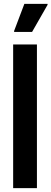

<svg xmlns="http://www.w3.org/2000/svg" viewBox="-20 -973 266 993"><path d="M48 0V-743H171V0ZM53 -808V-813L106 -953H226V-948L146 -808Z"/></svg>

Font: Saira Condensed
Style: Bold
Weight: 700
Width: 3
Designer: Hector Gatti with collaboration of the Omnibus-Type team
Foundry: Omnibus-Type
Version: Version 1.101